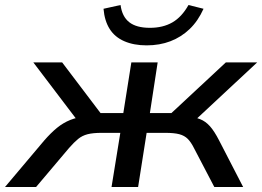

<svg xmlns="http://www.w3.org/2000/svg" viewBox="-51 -746 1046 766"><path d="M-31 0 125 -185Q152 -216 176.5 -236Q201 -256 229.5 -267.5Q258 -279 296 -282L268 -252L82 -497H197L350 -295H441L473 -497H578L547 -295H633L850 -497H975L712 -252L694 -282Q726 -279 747.5 -270.5Q769 -262 786.5 -242.5Q804 -223 823 -186L919 0H804L723 -155Q711 -179 698 -192Q685 -205 664.5 -210.5Q644 -216 608 -216H534L500 0H394L429 -216H355Q320 -216 298.5 -210.5Q277 -205 260.5 -191.5Q244 -178 224 -155L93 0ZM534 -565Q483 -565 445 -581.5Q407 -598 386.5 -630.5Q366 -663 362 -711L430 -726Q436 -680 464.5 -657.5Q493 -635 547 -635Q599 -635 636.5 -656.5Q674 -678 701 -726L761 -711Q739 -662 705.5 -630Q672 -598 629 -581.5Q586 -565 534 -565Z"/></svg>

Font: Nunito Sans 7pt SemiExpanded Medium
Style: Italic
Weight: 500
Width: 6
Italic angle: -9°
Designer: Vernon Adams
Foundry: Vernon Adams
Version: Version 3.101;gftools[0.9.27]